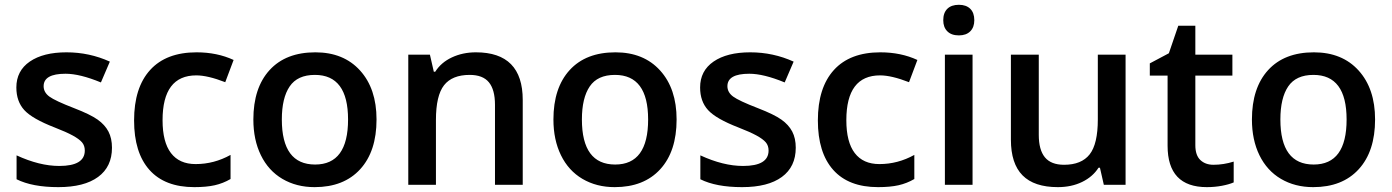

<svg xmlns="http://www.w3.org/2000/svg" viewBox="-20 -767 5778 797"><path d="M444.8 -153.8Q444.8 -74.7 387.2 -32.5Q329.6 9.8 222.2 9.8Q114.3 9.8 48.8 -22.9V-122.1Q144 -78.1 226.1 -78.1Q332 -78.1 332 -142.1Q332 -162.6 320.3 -176.3Q308.6 -189.9 281.7 -204.6Q254.9 -219.2 207 -237.8Q113.8 -273.9 80.8 -310.1Q47.9 -346.2 47.9 -403.8Q47.9 -473.1 103.8 -511.5Q159.7 -549.8 255.9 -549.8Q351.1 -549.8 436 -511.2L398.9 -424.8Q311.5 -460.9 252 -460.9Q161.1 -460.9 161.1 -409.2Q161.1 -383.8 184.8 -366.2Q208.5 -348.6 288.1 -317.9Q355 -292 385.3 -270.5Q415.5 -249 430.2 -220.9Q444.8 -192.9 444.8 -153.8Z M786.6 9.8Q664.1 9.8 600.3 -61.8Q536.6 -133.3 536.6 -267.1Q536.6 -403.3 603.3 -476.6Q669.9 -549.8 795.9 -549.8Q881.3 -549.8 949.7 -518.1L915 -425.8Q842.3 -454.1 794.9 -454.1Q654.8 -454.1 654.8 -268.1Q654.8 -177.2 689.7 -131.6Q724.6 -85.9 792 -85.9Q868.7 -85.9 937 -124V-23.9Q906.2 -5.9 871.3 2Q836.4 9.8 786.6 9.8Z M1543 -271Q1543 -138.7 1475.1 -64.5Q1407.2 9.8 1286.1 9.8Q1210.4 9.8 1152.3 -24.4Q1094.2 -58.6 1063 -122.6Q1031.7 -186.5 1031.7 -271Q1031.7 -402.3 1099.1 -476.1Q1166.5 -549.8 1289.1 -549.8Q1406.2 -549.8 1474.6 -474.4Q1543 -398.9 1543 -271ZM1149.9 -271Q1149.9 -84 1288.1 -84Q1424.8 -84 1424.8 -271Q1424.8 -456.1 1287.1 -456.1Q1214.8 -456.1 1182.4 -408.2Q1149.9 -360.4 1149.9 -271Z M2149.9 0H2034.7V-332Q2034.7 -394.5 2009.5 -425.3Q1984.4 -456.1 1929.7 -456.1Q1856.9 -456.1 1823.2 -413.1Q1789.6 -370.1 1789.6 -269V0H1674.8V-540H1764.6L1780.8 -469.2H1786.6Q1811 -507.8 1856 -528.8Q1900.9 -549.8 1955.6 -549.8Q2149.9 -549.8 2149.9 -352.1Z M2788.6 -271Q2788.6 -138.7 2720.7 -64.5Q2652.8 9.8 2531.7 9.8Q2456.1 9.8 2397.9 -24.4Q2339.8 -58.6 2308.6 -122.6Q2277.3 -186.5 2277.3 -271Q2277.3 -402.3 2344.7 -476.1Q2412.1 -549.8 2534.7 -549.8Q2651.9 -549.8 2720.2 -474.4Q2788.6 -398.9 2788.6 -271ZM2395.5 -271Q2395.5 -84 2533.7 -84Q2670.4 -84 2670.4 -271Q2670.4 -456.1 2532.7 -456.1Q2460.4 -456.1 2428 -408.2Q2395.5 -360.4 2395.5 -271Z M3283.2 -153.8Q3283.2 -74.7 3225.6 -32.5Q3168 9.8 3060.5 9.8Q2952.6 9.8 2887.2 -22.9V-122.1Q2982.4 -78.1 3064.5 -78.1Q3170.4 -78.1 3170.4 -142.1Q3170.4 -162.6 3158.7 -176.3Q3147 -189.9 3120.1 -204.6Q3093.3 -219.2 3045.4 -237.8Q2952.1 -273.9 2919.2 -310.1Q2886.2 -346.2 2886.2 -403.8Q2886.2 -473.1 2942.1 -511.5Q2998 -549.8 3094.2 -549.8Q3189.5 -549.8 3274.4 -511.2L3237.3 -424.8Q3149.9 -460.9 3090.3 -460.9Q2999.5 -460.9 2999.5 -409.2Q2999.5 -383.8 3023.2 -366.2Q3046.9 -348.6 3126.5 -317.9Q3193.4 -292 3223.6 -270.5Q3253.9 -249 3268.6 -220.9Q3283.2 -192.9 3283.2 -153.8Z M3625 9.8Q3502.4 9.8 3438.7 -61.8Q3375 -133.3 3375 -267.1Q3375 -403.3 3441.7 -476.6Q3508.3 -549.8 3634.3 -549.8Q3719.7 -549.8 3788.1 -518.1L3753.4 -425.8Q3680.7 -454.1 3633.3 -454.1Q3493.2 -454.1 3493.2 -268.1Q3493.2 -177.2 3528.1 -131.6Q3563 -85.9 3630.4 -85.9Q3707 -85.9 3775.4 -124V-23.9Q3744.6 -5.9 3709.7 2Q3674.8 9.8 3625 9.8Z M4017.1 0H3902.3V-540H4017.1ZM3895.5 -683.1Q3895.5 -713.9 3912.4 -730.5Q3929.2 -747.1 3960.4 -747.1Q3990.7 -747.1 4007.6 -730.5Q4024.4 -713.9 4024.4 -683.1Q4024.4 -653.8 4007.6 -637Q3990.7 -620.1 3960.4 -620.1Q3929.2 -620.1 3912.4 -637Q3895.5 -653.8 3895.5 -683.1Z M4562 0 4545.9 -70.8H4540Q4516.1 -33.2 4471.9 -11.7Q4427.7 9.8 4371.1 9.8Q4272.9 9.8 4224.6 -39.1Q4176.3 -87.9 4176.3 -187V-540H4292V-207Q4292 -145 4317.4 -114Q4342.8 -83 4397 -83Q4469.2 -83 4503.2 -126.2Q4537.1 -169.4 4537.1 -271V-540H4652.3V0Z M5017.1 -83Q5059.1 -83 5101.1 -96.2V-9.8Q5082 -1.5 5052 4.2Q5022 9.8 4989.7 9.8Q4826.7 9.8 4826.7 -162.1V-453.1H4752.9V-503.9L4832 -545.9L4871.1 -660.2H4941.9V-540H5095.7V-453.1H4941.9V-164.1Q4941.9 -122.6 4962.6 -102.8Q4983.4 -83 5017.1 -83Z M5688 -271Q5688 -138.7 5620.1 -64.5Q5552.2 9.8 5431.2 9.8Q5355.5 9.8 5297.4 -24.4Q5239.3 -58.6 5208 -122.6Q5176.8 -186.5 5176.8 -271Q5176.8 -402.3 5244.1 -476.1Q5311.5 -549.8 5434.1 -549.8Q5551.3 -549.8 5619.6 -474.4Q5688 -398.9 5688 -271ZM5294.9 -271Q5294.9 -84 5433.1 -84Q5569.8 -84 5569.8 -271Q5569.8 -456.1 5432.1 -456.1Q5359.9 -456.1 5327.4 -408.2Q5294.9 -360.4 5294.9 -271Z"/></svg>

Font: f0_21440          
Style: Regular
Weight: 600
Foundry: Ascender Corporation
Version: Version 1.10